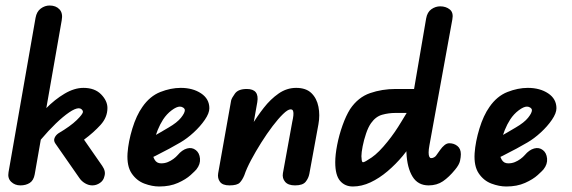

<svg xmlns="http://www.w3.org/2000/svg" viewBox="-20 -673 2076 697"><path d="M54 0Q34 0 20.5 -13Q7 -26 11 -48L109 -608Q113 -631 128 -642Q143 -653 160 -653Q183 -653 196 -639Q209 -625 204 -599L106 -40Q102 -18 88 -9Q74 0 54 0ZM315 0Q302 0 289 -7.5Q276 -15 268 -27L181 -152Q174 -162 178 -172Q182 -182 192 -189Q236 -215 258.5 -237Q281 -259 281 -267Q281 -272 276.5 -276Q272 -280 266 -280Q253 -280 231 -265Q209 -250 182.5 -224.5Q156 -199 129 -167Q102 -135 78 -101L84 -208Q113 -245 146 -278.5Q179 -312 214.5 -333Q250 -354 283 -354Q324 -354 347 -330.5Q370 -307 370 -281Q370 -247 345 -219.5Q320 -192 285 -166L351 -71Q365 -51 359 -33Q356 -18 343 -9Q330 0 315 0Z M558 4Q532 4 504 -6.5Q476 -17 458 -43.5Q440 -70 443 -117Q446 -159 460.5 -206.5Q475 -254 497 -285Q524 -324 562 -339Q600 -354 636 -354Q680 -354 710 -334Q740 -314 740 -280Q740 -262 723.5 -238Q707 -214 683 -192Q659 -170 635 -156Q618 -146 595 -133.5Q572 -121 545 -107.5Q518 -94 488 -80L500 -157Q509 -162 525.5 -171.5Q542 -181 560.5 -191.5Q579 -202 592 -210Q623 -228 637 -245.5Q651 -263 651 -273Q651 -278 645.5 -282Q640 -286 633 -286Q621 -286 603 -272.5Q585 -259 572 -239Q561 -222 552.5 -201Q544 -180 539 -158.5Q534 -137 534 -118Q534 -106 541.5 -93Q549 -80 565 -80Q578 -80 589 -84.5Q600 -89 609.5 -96Q619 -103 625 -110Q641 -129 659 -134Q677 -139 691 -128Q704 -118 706 -97.5Q708 -77 693 -58Q689 -53 672 -37.5Q655 -22 626 -9Q597 4 558 4Z M1051 0Q1026 0 1015 -13Q1004 -26 1007 -44L1041 -231Q1044 -244 1045 -254Q1046 -264 1044 -270Q1042 -276 1035 -276Q1025 -276 1007.5 -259Q990 -242 969.5 -215Q949 -188 928.5 -155.5Q908 -123 891.5 -92Q875 -61 867 -37L856 -155Q872 -182 892.5 -216Q913 -250 937.5 -281.5Q962 -313 991.5 -333.5Q1021 -354 1055 -354Q1091 -354 1110.5 -335Q1130 -316 1136 -285.5Q1142 -255 1136 -222L1103 -42Q1100 -26 1089.5 -13Q1079 0 1051 0ZM813 0Q788 0 778.5 -13Q769 -26 772 -44L819 -308Q821 -317 833 -333.5Q845 -350 876 -350Q922 -350 914 -302L867 -37Q860 -20 850.5 -10Q841 0 813 0Z M1536 0Q1497 0 1477.5 -32Q1458 -64 1455.5 -118Q1453 -172 1464 -238L1527 -606Q1531 -629 1546 -639.5Q1561 -650 1578 -650Q1599 -650 1613 -638.5Q1627 -627 1622 -602L1539 -146Q1536 -130 1536 -119.5Q1536 -109 1538.5 -104Q1541 -99 1545 -99Q1551 -99 1556 -102Q1561 -105 1563 -108L1578 -129Q1585 -139 1593.5 -146Q1602 -153 1611 -153Q1628 -153 1640.5 -143Q1653 -133 1653 -113Q1653 -103 1650 -89Q1647 -75 1632 -57Q1610 -30 1588 -15Q1566 0 1536 0ZM1261 4Q1232 4 1214.5 -16.5Q1197 -37 1197 -84Q1197 -111 1204 -147Q1211 -183 1223.5 -218Q1236 -253 1251 -277Q1280 -320 1323.5 -335Q1367 -350 1416 -350H1532L1512 -263H1415Q1391 -263 1367.5 -256.5Q1344 -250 1327 -226Q1317 -212 1309 -188.5Q1301 -165 1296.5 -142Q1292 -119 1292 -106Q1292 -102 1293 -93Q1294 -84 1298 -84Q1304 -84 1329.5 -101.5Q1355 -119 1387 -159Q1413 -191 1437.5 -232Q1462 -273 1483 -307H1562Q1552 -273 1531 -235.5Q1510 -198 1485.5 -164Q1461 -130 1442 -107Q1417 -77 1387 -51.5Q1357 -26 1325 -11Q1293 4 1261 4Z M1818 4Q1792 4 1764 -6.5Q1736 -17 1718 -43.5Q1700 -70 1703 -117Q1706 -159 1720.5 -206.5Q1735 -254 1757 -285Q1784 -324 1822 -339Q1860 -354 1896 -354Q1940 -354 1970 -334Q2000 -314 2000 -280Q2000 -262 1983.5 -238Q1967 -214 1943 -192Q1919 -170 1895 -156Q1878 -146 1855 -133.5Q1832 -121 1805 -107.5Q1778 -94 1748 -80L1760 -157Q1769 -162 1785.5 -171.5Q1802 -181 1820.5 -191.5Q1839 -202 1852 -210Q1883 -228 1897 -245.5Q1911 -263 1911 -273Q1911 -278 1905.5 -282Q1900 -286 1893 -286Q1881 -286 1863 -272.5Q1845 -259 1832 -239Q1821 -222 1812.5 -201Q1804 -180 1799 -158.5Q1794 -137 1794 -118Q1794 -106 1801.5 -93Q1809 -80 1825 -80Q1838 -80 1849 -84.5Q1860 -89 1869.5 -96Q1879 -103 1885 -110Q1901 -129 1919 -134Q1937 -139 1951 -128Q1964 -118 1966 -97.5Q1968 -77 1953 -58Q1949 -53 1932 -37.5Q1915 -22 1886 -9Q1857 4 1818 4Z"/></svg>

Font: Edu QLD Beginners
Style: Regular
Weight: 400
Designer: Tina and Corey Anderson
Foundry: Google for Education
Version: Version 1.001